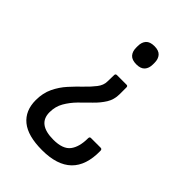

<svg xmlns="http://www.w3.org/2000/svg" viewBox="-203 -584 849 849"><g transform="rotate(45 222.0 -159.5)"><path d="M282 -290Q290 -290 290 -281V-239Q290 -205 273.5 -178.5Q257 -152 232.5 -128.5Q208 -105 184 -80.5Q160 -56 143.5 -27.5Q127 1 127 37Q127 111 225 111Q284 111 306.5 81.5Q329 52 329 -2Q329 -12 337 -12H398Q407 -12 407 -1Q410 179 222 179Q133 179 89.5 143.5Q46 108 46 42Q46 -2 62.5 -36.5Q79 -71 104 -98.5Q129 -126 153.5 -149.5Q178 -173 195 -195Q212 -217 212 -240L213 -281Q213 -290 222 -290ZM249 -498Q276 -498 288.5 -484Q301 -470 301 -446V-436Q301 -412 288.5 -398Q276 -384 249 -384Q221 -384 208.5 -398Q196 -412 196 -436V-446Q196 -470 208.5 -484Q221 -498 249 -498Z"/></g></svg>

Font: Sofia Sans Semi Condensed
Style: Regular
Weight: 400
Designer: Botio Nikoltchev, Ani Petrova
Foundry: lettersoup
Version: Version 4.100; ttfautohint (v1.8.4.7-5d5b)